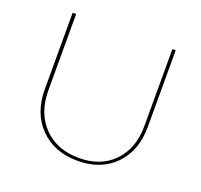

<svg xmlns="http://www.w3.org/2000/svg" viewBox="-117 -790 971 926"><g transform="rotate(20 368.5 -326.5)"><path d="M370 5Q250 5 177 -69Q104 -143 104 -265V-658H122V-267Q122 -150 190.5 -80Q259 -10 372 -10Q483 -10 549.5 -79Q616 -148 616 -263V-658H633V-265Q633 -142 561 -68.5Q489 5 370 5Z"/></g></svg>

Font: EauTestSC Thin
Style: Regular
Weight: 250
Designer: Christian Thalmann (Catharsis Fonts)
Version: Version 0.001;PS 000.001;hotconv 1.0.88;makeotf.lib2.5.64775